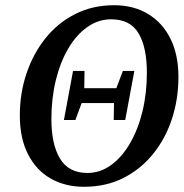

<svg xmlns="http://www.w3.org/2000/svg" viewBox="-20 -700 704 736"><path d="M225 -240 260 -428H304L303 -362H426L451 -428H495L460 -240H416L417 -305H293L269 -240ZM315 -37Q364 -37 405.5 -67Q447 -97 478 -150Q509 -203 526 -272.5Q543 -342 543 -422Q543 -519 511 -572.5Q479 -626 406 -626Q357 -626 315 -596.5Q273 -567 242 -514.5Q211 -462 194 -392.5Q177 -323 177 -243Q177 -147 210 -92Q243 -37 315 -37ZM302 16Q230 16 174.5 -15.5Q119 -47 87.5 -108.5Q56 -170 56 -258Q56 -342 81.5 -418Q107 -494 154 -553Q201 -612 268 -646Q335 -680 417 -680Q492 -680 547.5 -646.5Q603 -613 633.5 -551.5Q664 -490 664 -405Q664 -320 639 -244Q614 -168 566.5 -109.5Q519 -51 452.5 -17.5Q386 16 302 16Z"/></svg>

Font: Source Serif Pro SemiBold
Style: Italic
Weight: 600
Italic angle: -12°
Designer: Frank Grießhammer
Foundry: Adobe Systems Incorporated
Version: Version 3.001;hotconv 1.0.111;makeotfexe 2.5.65597